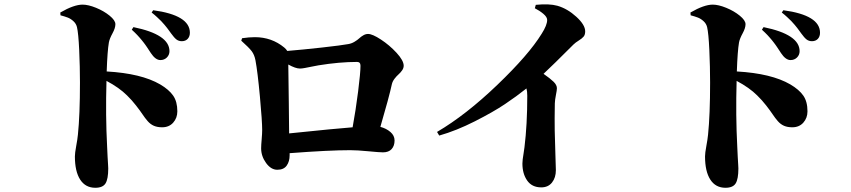

<svg xmlns="http://www.w3.org/2000/svg" viewBox="-20 -828 4010 905"><path d="M265.1 -755.9 264.2 -769Q328.6 -806.2 369.1 -806.2Q396 -806.2 432.6 -791.3Q469.2 -776.4 496.6 -754.2Q523.9 -731.9 523.9 -713.9Q523.9 -695.8 510.3 -670.9Q496.6 -646 493.2 -627.9Q486.3 -588.4 482.9 -491.2Q646 -481.9 734.9 -430.2Q776.4 -405.8 796.1 -377.4Q815.9 -349.1 815.9 -303.2Q815.9 -272 796.4 -250Q776.9 -228 744.1 -228Q721.7 -228 705.3 -235.1Q689 -242.2 676 -257.1Q663.1 -272 652.1 -288.6Q641.1 -305.2 621.3 -330.6Q601.6 -356 579.1 -377.9Q542.5 -414.6 481.9 -446.8Q477.1 -284.7 484.9 -137.2Q485.8 -113.8 487.1 -90.1Q488.3 -66.4 489.3 -52.7Q490.2 -39.1 490.2 -34.2Q490.2 16.1 477.3 36.6Q464.4 57.1 429.2 57.1Q382.8 57.1 357.9 18.6Q333 -20 333 -90.8Q333 -106.4 339.1 -139.2Q345.2 -171.9 347.2 -192.9Q356.9 -286.6 356.9 -439Q356.9 -512.7 353.3 -592Q349.6 -671.4 342.8 -700.2Q338.9 -716.3 326.2 -728Q313.5 -739.7 299.6 -745.1Q285.6 -750.5 265.1 -755.9ZM694.8 -769 702.1 -779.8Q875 -756.3 875 -673.8Q875 -655.8 864.7 -644.8Q854.5 -633.8 836.9 -633.8Q822.3 -633.8 811.5 -642.1Q800.8 -650.4 786.1 -670.9Q785.2 -672.4 777.8 -682.4Q770.5 -692.4 767.3 -696.5Q764.2 -700.7 755.6 -710.9Q747.1 -721.2 739.5 -728.8Q731.9 -736.3 720.2 -747.3Q708.5 -758.3 694.8 -769ZM601.1 -688 608.9 -700.2Q778.8 -665.5 778.8 -586.9Q778.8 -569.3 766.6 -557.1Q754.4 -544.9 735.8 -544.9Q712.9 -544.9 690.9 -578.1Q690.4 -579.1 685.5 -586.4Q680.7 -593.8 679.2 -595.9Q677.7 -598.1 672.9 -605.5Q668 -612.8 665.5 -616.2Q663.1 -619.6 657.7 -626.7Q652.3 -633.8 648.4 -638.4Q644.5 -643.1 638.7 -649.9Q632.8 -656.7 627.4 -662.4Q622.1 -668 615.2 -674.8Q608.4 -681.6 601.1 -688Z M1117.2 -636.2 1121.1 -647.9Q1154.3 -652.8 1181.2 -652.8Q1260.7 -652.8 1319.8 -604Q1329.1 -596.2 1334 -587.9Q1405.8 -593.8 1497.8 -604Q1589.8 -614.3 1621.1 -620.1Q1636.7 -622.6 1650.6 -630.9Q1664.6 -639.2 1673.1 -647.2Q1681.6 -655.3 1692.6 -661.6Q1703.6 -668 1714.8 -668Q1735.4 -668 1775.6 -641.6Q1815.9 -615.2 1849.4 -578.9Q1882.8 -542.5 1882.8 -518.1Q1882.8 -506.8 1875.2 -496.1Q1867.7 -485.4 1858.4 -477.3Q1849.1 -469.2 1839.6 -456.8Q1830.1 -444.3 1827.1 -431.2Q1814 -370.6 1772.9 -230Q1800.8 -222.7 1820.3 -205.8Q1839.8 -189 1839.8 -166Q1839.8 -140.6 1825.9 -125.2Q1812 -109.9 1785.2 -109.9Q1768.6 -109.9 1716.3 -115Q1664.1 -120.1 1630.9 -120.1Q1530.3 -120.1 1345.2 -106V-96.2Q1345.2 -66.9 1331.3 -47.4Q1317.4 -27.8 1287.1 -27.8Q1257.3 -27.8 1234.1 -59.8Q1210.9 -91.8 1210.9 -128.9Q1210.9 -143.1 1213.4 -171.1Q1215.8 -199.2 1215.8 -215.8Q1215.8 -256.3 1205.1 -373Q1194.3 -489.7 1184.1 -543.9Q1179.2 -569.8 1166.3 -586.9Q1153.3 -604 1117.2 -636.2ZM1342.8 -199.2Q1569.8 -222.7 1642.1 -228Q1656.7 -307.6 1668 -396.7Q1679.2 -485.8 1679.2 -518.1Q1679.2 -536.1 1663.1 -536.1Q1580.1 -536.1 1481 -520Q1469.7 -518.1 1450.7 -514.2Q1431.6 -510.3 1417.2 -507.6Q1402.8 -504.9 1394 -504.9Q1373 -504.9 1338.9 -523.9Q1339.8 -474.1 1341.3 -343.3Q1342.8 -212.4 1342.8 -199.2Z M2501 -789.1 2505.4 -805.2Q2568.8 -811.5 2607.4 -800.8Q2654.8 -787.1 2696.5 -749Q2738.3 -710.9 2738.3 -680.2Q2738.3 -664.6 2731.2 -655.8Q2724.1 -647 2708.3 -637.2Q2692.4 -627.4 2683.1 -618.2Q2585 -520 2542 -480Q2573.7 -458 2589.4 -442.6Q2605 -427.2 2605 -412.1Q2605 -402.8 2600.3 -379.9Q2595.7 -356.9 2595.2 -340.8Q2593.8 -265.1 2594.7 -212.2Q2595.7 -159.2 2597.9 -99.6Q2600.1 -40 2600.1 -25.9Q2600.1 9.3 2582 32.2Q2564 55.2 2531.2 55.2Q2487.3 55.2 2464.8 22.9Q2442.4 -9.3 2442.4 -57.1Q2442.4 -65.9 2443.8 -77.4Q2445.3 -88.9 2448 -105.5Q2450.7 -122.1 2452.1 -133.8Q2465.3 -239.7 2465.3 -377Q2465.3 -397.9 2461.4 -411.1Q2415 -374 2360.1 -337.2Q2305.2 -300.3 2218 -256.1Q2130.9 -211.9 2050.3 -189L2040 -206.1Q2176.3 -286.1 2324.2 -428Q2472.2 -569.8 2533.2 -668.9Q2559.1 -709.5 2559.1 -733.9Q2559.1 -747.6 2541.3 -762.7Q2523.4 -777.8 2501 -789.1Z M3235.4 -755.9 3234.4 -769Q3298.8 -806.2 3339.4 -806.2Q3366.2 -806.2 3402.8 -791.3Q3439.5 -776.4 3466.8 -754.2Q3494.1 -731.9 3494.1 -713.9Q3494.1 -695.8 3480.5 -670.9Q3466.8 -646 3463.4 -627.9Q3456.5 -588.4 3453.1 -491.2Q3616.2 -481.9 3705.1 -430.2Q3746.6 -405.8 3766.4 -377.4Q3786.1 -349.1 3786.1 -303.2Q3786.1 -272 3766.6 -250Q3747.1 -228 3714.4 -228Q3691.9 -228 3675.5 -235.1Q3659.2 -242.2 3646.2 -257.1Q3633.3 -272 3622.3 -288.6Q3611.3 -305.2 3591.6 -330.6Q3571.8 -356 3549.3 -377.9Q3512.7 -414.6 3452.1 -446.8Q3447.3 -284.7 3455.1 -137.2Q3456.1 -113.8 3457.3 -90.1Q3458.5 -66.4 3459.5 -52.7Q3460.4 -39.1 3460.4 -34.2Q3460.4 16.1 3447.5 36.6Q3434.6 57.1 3399.4 57.1Q3353 57.1 3328.1 18.6Q3303.2 -20 3303.2 -90.8Q3303.2 -106.4 3309.3 -139.2Q3315.4 -171.9 3317.4 -192.9Q3327.1 -286.6 3327.1 -439Q3327.1 -512.7 3323.5 -592Q3319.8 -671.4 3313 -700.2Q3309.1 -716.3 3296.4 -728Q3283.7 -739.7 3269.8 -745.1Q3255.9 -750.5 3235.4 -755.9ZM3665 -769 3672.4 -779.8Q3845.2 -756.3 3845.2 -673.8Q3845.2 -655.8 3835 -644.8Q3824.7 -633.8 3807.1 -633.8Q3792.5 -633.8 3781.7 -642.1Q3771 -650.4 3756.3 -670.9Q3755.4 -672.4 3748 -682.4Q3740.7 -692.4 3737.5 -696.5Q3734.4 -700.7 3725.8 -710.9Q3717.3 -721.2 3709.7 -728.8Q3702.1 -736.3 3690.4 -747.3Q3678.7 -758.3 3665 -769ZM3571.3 -688 3579.1 -700.2Q3749 -665.5 3749 -586.9Q3749 -569.3 3736.8 -557.1Q3724.6 -544.9 3706.1 -544.9Q3683.1 -544.9 3661.1 -578.1Q3660.6 -579.1 3655.8 -586.4Q3650.9 -593.8 3649.4 -595.9Q3647.9 -598.1 3643.1 -605.5Q3638.2 -612.8 3635.7 -616.2Q3633.3 -619.6 3627.9 -626.7Q3622.6 -633.8 3618.7 -638.4Q3614.7 -643.1 3608.9 -649.9Q3603 -656.7 3597.7 -662.4Q3592.3 -668 3585.4 -674.8Q3578.6 -681.6 3571.3 -688Z"/></svg>

Font: Noto Serif JP Black
Style: Regular
Weight: 900
Designer: Ryoko NISHIZUKA  (kana & ideographs); Frank Grießhammer (Latin, Greek & Cyrillic); Wenlong ZHANG  (bopomofo); Sandoll Co
Foundry: Adobe Systems Incorporated
Version: Version 1.001;PS 1.001;hotconv 16.6.54;makeotf.lib2.5.65590